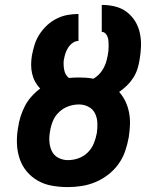

<svg xmlns="http://www.w3.org/2000/svg" viewBox="-20 -755 640 783"><path d="M257 8Q224 8 192.5 2.5Q161 -3 134.5 -18Q108 -33 88.5 -56.5Q69 -80 59.5 -109.5Q50 -139 49 -171.5Q48 -204 54 -236Q57 -258 64 -280Q71 -302 81.5 -322.5Q92 -343 108.5 -361.5Q125 -380 144 -394Q132 -406 123.5 -421.5Q115 -437 111 -454.5Q107 -472 107 -490.5Q107 -509 110 -528Q114 -550 121 -572.5Q128 -595 141 -615Q154 -635 171.5 -651.5Q189 -668 211 -679Q233 -690 255.5 -694Q278 -698 300 -698V-588Q288 -588 277 -580.5Q266 -573 258.5 -561.5Q251 -550 247 -538Q243 -526 241 -513L240 -510Q238 -489 242 -469Q246 -449 261 -437Q271 -438 281 -438.5Q291 -439 301 -439Q316 -439 331 -438Q346 -437 361 -434Q373 -441 383 -451Q393 -461 400 -473Q407 -485 411.5 -498Q416 -511 418 -524L419 -527Q421 -537 422 -546.5Q423 -556 423 -565.5Q423 -575 422.5 -584.5Q422 -594 419.5 -602.5Q417 -611 410.5 -618Q404 -625 395 -625V-735Q423 -735 449.5 -728.5Q476 -722 496.5 -706.5Q517 -691 531 -668.5Q545 -646 550.5 -619.5Q556 -593 555 -565.5Q554 -538 549 -510Q546 -491 540 -472.5Q534 -454 523 -437Q512 -420 497 -405.5Q482 -391 466 -380Q482 -362 492 -340.5Q502 -319 506.5 -295Q511 -271 510 -245.5Q509 -220 505 -195Q500 -167 490.5 -139Q481 -111 463.5 -86.5Q446 -62 421.5 -43Q397 -24 369.5 -12.5Q342 -1 313.5 3.5Q285 8 257 8ZM257 -102Q279 -102 300 -109.5Q321 -117 337.5 -133Q354 -149 362.5 -170Q371 -191 375 -213Q378 -234 377 -254.5Q376 -275 367.5 -292.5Q359 -310 341 -319.5Q323 -329 302 -329Q280 -329 259 -321.5Q238 -314 221 -298Q204 -282 195.5 -261Q187 -240 184 -219Q180 -198 181.5 -177Q183 -156 191.5 -138.5Q200 -121 218 -111.5Q236 -102 257 -102Z"/></svg>

Font: Iosevka Extrabold Extended
Style: Italic
Weight: 800
Width: 7
Italic angle: -9°
Monospace: yes
Designer: Belleve Invis
Foundry: Belleve Invis
Version: Version 32.5.0; ttfautohint (v1.8.4)